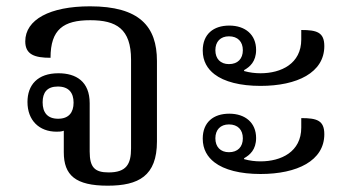

<svg xmlns="http://www.w3.org/2000/svg" viewBox="-20 -578 1092 608"><path d="M477 -130V-385C477 -494 422 -558 265 -558C138 -558 60 -516 60 -447C60 -405 90 -395 140 -395C140 -485 181 -514 266 -514C348 -514 395 -487 395 -389V-108C395 -58 380 -32 324 -32C280 -32 264 -48 264 -98V-251C264 -320 221 -346 165 -346C99 -346 67 -309 67 -255C67 -197 104 -161 159 -161C165 -161 174 -161 182 -164V-96C182 -23 219 10 321 10C419 10 477 -21 477 -130ZM164 -202C130 -202 115 -222 115 -254C115 -285 129 -304 163 -304C198 -304 213 -284 213 -253C213 -222 198 -202 164 -202Z M805 -306C921 -306 1007 -348 1007 -432C1007 -476 983 -483 934 -483V-453C934 -376 870 -346 805 -346C788 -346 771 -348 753 -353V-356C771 -366 791 -383 791 -420C791 -468 757 -497 706 -497C656 -497 622 -470 622 -418C622 -384 637 -360 659 -343C690 -319 741 -306 805 -306ZM705 -375C678 -375 662 -392 662 -419C662 -446 678 -463 705 -463C733 -463 749 -446 749 -419C749 -392 733 -375 705 -375ZM805 -27C921 -27 1007 -69 1007 -153C1007 -197 983 -204 934 -204V-174C934 -97 870 -67 805 -67C788 -67 771 -69 753 -74V-77C771 -87 791 -104 791 -141C791 -189 757 -218 706 -218C656 -218 622 -191 622 -139C622 -105 637 -81 659 -64C690 -40 741 -27 805 -27ZM705 -96C678 -96 662 -113 662 -140C662 -167 678 -184 705 -184C733 -184 749 -167 749 -140C749 -113 733 -96 705 -96Z"/></svg>

Font: Noto Serif Thai
Style: Regular
Weight: 400
Designer: Monotype Design Team
Foundry: Monotype Imaging Inc.
Version: Version 1.901